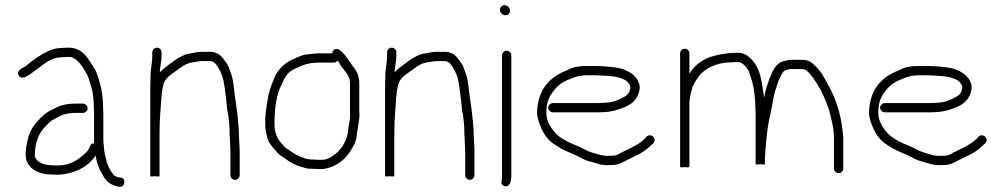

<svg xmlns="http://www.w3.org/2000/svg" viewBox="-20 -677 3897 745"><path d="M302 -275H275C245 -275 220.9 -270.9 201 -261C184.5 -251.9 164.1 -244.1 150 -231C123.5 -207 99.4 -181.1 89 -142C85.1 -127.4 77.1 -86.4 80 -69C83.4 -24.4 129.8 0 178 0C187.3 0.7 197 1 207 1C271.2 -3 324 -30.8 351 -74V-73C355.7 -47.3 362.9 -21.3 376 -3C390.5 26 407.4 42.6 445 48C466.8 48 469.7 12 447 12L441 11C435.3 11 426.1 6.1 422 3C410.9 -10.9 400.4 -27.2 395 -46C390.4 -62 385.9 -79 384 -98L382 -118C381.3 -123.3 381 -129.3 381 -136V-233C381 -241.7 380.7 -251 380 -261C380 -289.3 376.6 -315.2 372 -338C364.7 -362.5 358.6 -392.1 346 -412C322.9 -446.7 303.3 -492 246 -492C237.3 -492 229 -491.7 221 -491C200.8 -491 182.9 -485.9 168 -479C134.3 -463.7 105.9 -442.5 79 -420C67.2 -412.1 41.8 -404.4 52.5 -384.5C59.5 -371.5 73.7 -375.9 84 -381L100 -391C104.7 -394.3 109.3 -398 114 -402C145.6 -421.8 171.4 -455 223 -455C230.3 -455.7 238 -456 246 -456C252 -456 256 -455.7 258 -455C286.1 -443.8 300 -418 315 -393C321.8 -382.1 327.2 -363.8 331 -350L337 -330C341.6 -309.3 344 -285.6 344 -261C344.7 -251 345 -241.7 345 -233V-121C337.7 -121 332.7 -117.7 330 -111L325 -100C322.3 -94.7 318.7 -89.7 314 -85C287 -60.7 256.8 -35 206 -35C196.7 -35 188 -35.3 180 -36C151 -36 119.2 -47.6 115 -73C115 -123 130.1 -160.1 155 -185C166 -197.3 178.1 -209.8 194 -217L218 -229C232 -236 253.6 -239 275 -239H302C311.5 -239 320 -246.8 320 -256.5C320 -266.1 311.5 -275 302 -275Z M571 -474V-463C571 -430.7 564 -412.9 564 -376C563.3 -361.3 563 -347.3 563 -334V6C563 8 569 8.3 581 7C593 8.3 599 8 599 6V-163C599 -189.3 600.4 -223.3 602.5 -246C605.6 -279.5 605.8 -315.1 613 -344C617.8 -372.6 641.9 -386.4 662 -401C680.7 -414.6 700.1 -431.6 727 -435C738.4 -436.1 751.9 -440 764 -440H796C801.9 -440 812 -435 815 -431C829.5 -413.6 841 -392 847 -365C854.5 -327.6 857.6 -288.5 862 -249C868.4 -220.3 871 -185.8 871 -153C871.7 -147.7 872 -141.7 872 -135C872 -123.4 874 -107.8 874 -96V3C874 12.2 882.8 21 892 21C901.2 21 910 12.2 910 3V-96C910 -107.9 908 -123.5 908 -135C908 -141.7 907.7 -148.3 907 -155C907 -168 906.2 -180.6 905 -193L903 -215C899 -259.3 890.4 -305 886 -349L882 -373C880 -381 877.7 -388.3 875 -395C868.8 -411.4 868 -419.6 857 -435L842 -455C833.4 -465.8 814.6 -476 796 -476H764C748.2 -476 734.6 -472.7 721 -470C697.7 -468.1 677.8 -455.7 661 -445C640.8 -429.3 616.9 -414.8 600 -396C600.7 -400 601 -403.7 601 -407C602.8 -429 607 -439.7 607 -463V-474C607 -484.1 598.8 -492 589 -492C579.2 -492 571 -484.1 571 -474Z M1331 -172C1326.8 -133.8 1311.3 -108.3 1289 -86C1273.6 -73.4 1254.6 -57 1230 -57H1216C1211.3 -57 1204.7 -57.3 1196 -58C1188 -58 1182.3 -58.3 1179 -59L1167 -61C1158.9 -63.7 1139.5 -71.8 1132.5 -75C1117.5 -81.9 1107 -92.2 1093 -100C1084.6 -104.2 1078.4 -115.5 1071 -122C1054.2 -141.6 1045 -161.6 1045 -199C1045 -250.8 1052.1 -311.2 1072 -347C1082.1 -372.3 1095 -396.9 1120 -408C1147.9 -422 1173.8 -434 1216 -434H1275C1281 -434 1286 -436.7 1290 -442C1295.7 -434.3 1298.8 -429.4 1304 -420C1316.5 -401.2 1338 -385.8 1338 -355V-243C1338 -238.3 1338.3 -233.7 1339 -229C1339 -212.1 1331 -185.4 1331 -172ZM1269 -470H1216C1203.7 -470 1183.6 -467.2 1173 -466C1155.4 -464.2 1146.1 -459.9 1130 -453L1104 -441C1079.4 -427 1059.4 -405.7 1047 -381C1038 -357 1028.4 -337.8 1022 -309C1015.6 -272.6 1009 -241.5 1009 -199.5C1009 -173.7 1013.8 -152.5 1020 -134C1028 -113.9 1043.9 -99.7 1057 -84C1066.8 -73.1 1076.2 -68.9 1088 -61C1105 -46.4 1132.4 -33.4 1158 -27L1172 -23C1177.3 -22.3 1185 -22 1195 -22C1204.3 -21.3 1211.3 -21 1216 -21H1230C1235.3 -21 1241.3 -22 1248 -24C1286.9 -32.6 1317.4 -57.7 1337 -87C1349.3 -106.1 1361.4 -124.5 1364 -150L1366 -166C1366.7 -168 1367.2 -170.8 1367.5 -174.5C1368.6 -186.8 1375 -215.5 1375 -231C1374.3 -235 1374 -239 1374 -243V-355C1374 -387 1360.6 -405.8 1346 -424C1332.6 -441.9 1324.5 -459.2 1308 -474L1299 -482C1295 -485.3 1290.5 -487 1285.5 -487C1275.8 -487 1270.4 -479.8 1269 -470Z M1482 -474V-463C1482 -430.7 1475 -412.9 1475 -376C1474.3 -361.3 1474 -347.3 1474 -334V6C1474 8 1480 8.3 1492 7C1504 8.3 1510 8 1510 6V-163C1510 -189.3 1511.4 -223.3 1513.5 -246C1516.6 -279.5 1516.8 -315.1 1524 -344C1528.8 -372.6 1552.9 -386.4 1573 -401C1591.7 -414.6 1611.1 -431.6 1638 -435C1649.4 -436.1 1662.9 -440 1675 -440H1707C1712.9 -440 1723 -435 1726 -431C1740.5 -413.6 1752 -392 1758 -365C1765.5 -327.6 1768.6 -288.5 1773 -249C1779.4 -220.3 1782 -185.8 1782 -153C1782.7 -147.7 1783 -141.7 1783 -135C1783 -123.4 1785 -107.8 1785 -96V3C1785 12.2 1793.8 21 1803 21C1812.2 21 1821 12.2 1821 3V-96C1821 -107.9 1819 -123.5 1819 -135C1819 -141.7 1818.7 -148.3 1818 -155C1818 -168 1817.2 -180.6 1816 -193L1814 -215C1810 -259.3 1801.4 -305 1797 -349L1793 -373C1791 -381 1788.7 -388.3 1786 -395C1779.8 -411.4 1779 -419.6 1768 -435L1753 -455C1744.4 -465.8 1725.6 -476 1707 -476H1675C1659.2 -476 1645.6 -472.7 1632 -470C1608.7 -468.1 1588.8 -455.7 1572 -445C1551.8 -429.3 1527.9 -414.8 1511 -396C1511.7 -400 1512 -403.7 1512 -407C1513.8 -429 1518 -439.7 1518 -463V-474C1518 -484.1 1509.8 -492 1500 -492C1490.2 -492 1482 -484.1 1482 -474Z M1928 -462V6C1928 22.7 1918.7 39.8 1937 45C1958.2 51.1 1964 23.6 1964 6V-462C1964 -471.2 1955.2 -480 1946 -480C1936.8 -480 1928 -471.2 1928 -462ZM1920 -638.5C1920 -627.5 1929.8 -618 1941 -618C1951.3 -618 1959 -625.3 1959 -635.5C1959 -646.8 1948.7 -657 1937.5 -657C1927.6 -657 1920 -648.4 1920 -638.5Z M2125 -241H2298C2306 -241 2314.3 -241.3 2323 -242C2338.5 -242 2356.1 -246.1 2369 -249L2387 -255C2410.8 -262.9 2434.2 -274.4 2447.5 -294C2456.4 -307.1 2466.9 -332.4 2460 -353C2448.3 -385.2 2423.1 -400 2390 -411C2366.6 -416.9 2320.5 -421 2288 -421H2260C2238.5 -421 2215.1 -419.2 2199 -413L2177 -403C2111.7 -377.9 2064 -326.4 2064 -236C2064 -228.7 2066 -219 2070 -207C2082.4 -167.4 2101.9 -134.3 2134 -115C2161.1 -96.9 2185 -86.6 2218 -73C2241.4 -60.6 2251.5 -53.9 2278 -48L2295 -43C2308.8 -38.4 2316.6 -37.2 2334 -36C2344 -36 2353.3 -36.3 2362 -37C2379.5 -38.3 2396.5 -47.1 2409 -54L2448 -73C2470.4 -83.2 2490.7 -97.7 2507 -114L2515 -121C2518.3 -124.3 2520 -128.5 2520 -133.5C2520 -143.4 2511.4 -152 2501.5 -152C2496.5 -152 2492.3 -150.3 2489 -147L2482 -139C2473.6 -130.6 2461.1 -121.2 2450 -115L2432 -105L2393 -86C2383.8 -80.9 2373.1 -73 2359 -73C2351.7 -72.3 2344.3 -72 2337 -72C2321.1 -73.2 2316.9 -73.6 2305 -77L2288 -82C2263.5 -88.1 2256.6 -93.2 2233 -105C2213.4 -114.8 2203.6 -116.7 2187 -125C2170.2 -134.4 2153.6 -142.4 2140 -156C2123 -173 2100 -204 2100 -237C2100 -273.1 2106.1 -293.8 2122 -316C2139.7 -342.5 2160.2 -358.8 2191 -370C2211 -379.1 2229.4 -385 2260 -385H2288C2302.3 -385 2348.6 -382.2 2360 -380.5C2380.2 -377.5 2413.3 -368.7 2420 -352C2424.7 -347.3 2427.5 -341 2425 -331C2422.3 -318.6 2415.3 -308.1 2405 -303C2382.2 -289.3 2356.2 -278 2321 -278C2313 -277.3 2305.3 -277 2298 -277H2125C2115.8 -277 2107 -268.2 2107 -259C2107 -249.8 2115.8 -241 2125 -241Z M2637 -488C2627.2 -488 2619 -480.1 2619 -470V-31C2619 -27 2625 -26.3 2637 -29C2649 -26.3 2655 -27 2655 -31V-273C2655 -299.9 2662.2 -321.6 2668 -342C2672.2 -352.4 2683.5 -369.7 2690 -379C2715 -412.3 2760.9 -435 2818 -435C2822.7 -435.7 2827.3 -436 2832 -436H2846C2862.3 -436 2880.9 -410.3 2886 -400C2889.8 -388.7 2894.8 -372.6 2899 -359C2906.2 -330.1 2911 -292.6 2911 -258C2911.7 -251.3 2912 -243 2912 -233V-41C2912 -38.3 2918 -38 2930 -40C2942 -38 2948 -38.3 2948 -41V-52C2948 -62 2948.3 -71 2949 -79C2953.3 -139.1 2958.4 -195.1 2972 -246C2977.3 -274.3 2982.9 -316.4 2993 -339L2999 -359C3003 -369.7 3009.9 -383 3015 -392C3020.7 -403.5 3032.3 -406.9 3047 -409H3081C3087.7 -409 3093.7 -408.7 3099 -408C3102.3 -408 3106 -406.3 3110 -403C3132.9 -382.9 3150.1 -352.9 3166 -325C3166 -324.3 3168.3 -319.7 3173 -311C3181.8 -290.5 3194.6 -261.4 3200 -238.5C3207.1 -208.3 3216 -177.5 3216 -143V-23C3216 -13.5 3224.9 -5 3234.5 -5C3244.2 -5 3252 -13.5 3252 -23V-144C3252 -151.3 3251.3 -158.3 3250 -165C3246.2 -199.1 3239.5 -236.9 3229 -265C3215.4 -312.5 3192.8 -349.8 3170 -389C3159.6 -404.6 3146.6 -418.8 3133 -431C3117.2 -443.4 3106 -445 3081 -445H3044C3036.7 -443.7 3029.3 -442 3022 -440C2989.1 -432.4 2976.8 -399.4 2965 -370L2959 -352C2952.8 -335 2948.7 -319.3 2945 -297C2939 -338.9 2934.3 -383.5 2918 -416C2905.1 -439.3 2880.4 -472 2846 -472H2832C2826.7 -472 2821 -471.7 2815 -471C2802.8 -471 2795.4 -468.4 2783 -467C2768.9 -465.7 2755.5 -460.8 2743 -458C2705.1 -447.7 2673.3 -421.5 2655 -391V-470C2655 -480.1 2646.8 -488 2637 -488Z M3413 -241H3586C3594 -241 3602.3 -241.3 3611 -242C3626.5 -242 3644.1 -246.1 3657 -249L3675 -255C3698.8 -262.9 3722.2 -274.4 3735.5 -294C3744.4 -307.1 3754.9 -332.4 3748 -353C3736.3 -385.2 3711.1 -400 3678 -411C3654.6 -416.9 3608.5 -421 3576 -421H3548C3526.5 -421 3503.1 -419.2 3487 -413L3465 -403C3399.7 -377.9 3352 -326.4 3352 -236C3352 -228.7 3354 -219 3358 -207C3370.4 -167.4 3389.9 -134.3 3422 -115C3449.1 -96.9 3473 -86.6 3506 -73C3529.4 -60.6 3539.5 -53.9 3566 -48L3583 -43C3596.8 -38.4 3604.6 -37.2 3622 -36C3632 -36 3641.3 -36.3 3650 -37C3667.5 -38.3 3684.5 -47.1 3697 -54L3736 -73C3758.4 -83.2 3778.7 -97.7 3795 -114L3803 -121C3806.3 -124.3 3808 -128.5 3808 -133.5C3808 -143.4 3799.4 -152 3789.5 -152C3784.5 -152 3780.3 -150.3 3777 -147L3770 -139C3761.6 -130.6 3749.1 -121.2 3738 -115L3720 -105L3681 -86C3671.8 -80.9 3661.1 -73 3647 -73C3639.7 -72.3 3632.3 -72 3625 -72C3609.1 -73.2 3604.9 -73.6 3593 -77L3576 -82C3551.5 -88.1 3544.6 -93.2 3521 -105C3501.4 -114.8 3491.6 -116.7 3475 -125C3458.2 -134.4 3441.6 -142.4 3428 -156C3411 -173 3388 -204 3388 -237C3388 -273.1 3394.1 -293.8 3410 -316C3427.7 -342.5 3448.2 -358.8 3479 -370C3499 -379.1 3517.4 -385 3548 -385H3576C3590.3 -385 3636.6 -382.2 3648 -380.5C3668.2 -377.5 3701.3 -368.7 3708 -352C3712.7 -347.3 3715.5 -341 3713 -331C3710.3 -318.6 3703.3 -308.1 3693 -303C3670.2 -289.3 3644.2 -278 3609 -278C3601 -277.3 3593.3 -277 3586 -277H3413C3403.8 -277 3395 -268.2 3395 -259C3395 -249.8 3403.8 -241 3413 -241Z"/></svg>

Font: HoneyBee
Style: Lit
Weight: 300
Foundry: Cannot Into Space Fonts
Version: Version 0.89